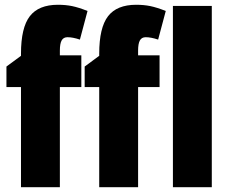

<svg xmlns="http://www.w3.org/2000/svg" viewBox="-20 -785 959 805"><path d="M231 -420V0H68V-420H7V-506L68 -551V-560Q68 -669 105 -717Q142 -765 223 -765Q255 -765 282 -759.5Q309 -754 347 -739L315 -619Q285 -629 263 -629Q246 -629 238.5 -615.5Q231 -602 231 -573V-553H321V-420ZM559 -420V0H396V-420H335V-506L396 -551V-560Q396 -669 433 -717Q470 -765 551 -765Q583 -765 610 -759.5Q637 -754 675 -739L643 -619Q613 -629 591 -629Q574 -629 566.5 -615.5Q559 -602 559 -573V-553H649V-420ZM705 0V-760H868V0Z"/></svg>

Font: Noto Sans UI CondBlack
Style: Regular
Weight: 900
Width: 3
Designer: Monotype Design Team
Foundry: Monotype Imaging Inc.
Version: Version 1.001